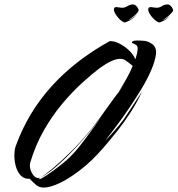

<svg xmlns="http://www.w3.org/2000/svg" viewBox="-20 -816 803 868"><path d="M178 32Q158 32 144.5 21Q131 10 114 -8Q91 -6 75.5 -21Q60 -36 52.5 -61Q45 -86 45 -111Q45 -124 46.5 -136Q48 -148 52 -158Q160 -455 476 -630Q496 -631 519 -619.5Q542 -608 562 -589.5Q582 -571 592 -548Q596 -560 598.5 -570.5Q601 -581 602 -591Q604 -607 595.5 -612.5Q587 -618 580 -620.5Q573 -623 578 -628Q582 -631 587.5 -632Q593 -633 599 -633Q606 -633 612.5 -632.5Q619 -632 623 -632Q648 -632 668.5 -616.5Q689 -601 685 -570Q681 -539 663 -497.5Q645 -456 618 -411.5Q591 -367 561 -323Q531 -279 503 -242Q475 -205 455 -179Q469 -193 494.5 -221.5Q520 -250 541 -279Q547 -288 560.5 -308.5Q574 -329 588.5 -351Q603 -373 613 -388.5Q623 -404 622 -402Q600 -354 571 -309Q542 -264 513.5 -228Q485 -192 465.5 -169Q446 -146 443 -143Q398 -91 348 -51.5Q298 -12 253 10Q208 32 178 32ZM155 -6H156Q158 -6 162 -7Q166 -8 172 -12Q190 -22 220.5 -44Q251 -66 280 -91Q315 -121 358 -178Q401 -235 455 -311Q407 -244 352.5 -182Q298 -120 248.5 -75.5Q199 -31 164 -14Q184 -26 220 -56Q256 -86 301 -130.5Q346 -175 391 -230Q409 -252 430.5 -282Q452 -312 474.5 -343Q497 -374 516 -400L505 -383L543 -436L516 -400Q536 -432 552.5 -461.5Q569 -491 580 -518Q573 -524 564 -531Q555 -538 546 -544Q536 -550 523 -550Q489 -550 432 -509Q395 -481 350.5 -440.5Q306 -400 261.5 -347Q217 -294 179 -228Q141 -162 117 -82Q115 -74 115 -68Q115 -49 126.5 -30Q138 -11 154 -11Q157 -11 163 -13Q155 -8 155 -6ZM455 -311Q458 -315 463.5 -323.5Q469 -332 472.5 -337.5Q476 -343 473 -338ZM697 -715Q682 -721 666 -740.5Q650 -760 650 -773Q650 -784 661 -784Q666 -784 674 -782.5Q682 -781 690 -781Q700 -781 712.5 -788.5Q725 -796 737 -796Q752 -796 762 -774Q765 -768 756 -758Q747 -748 735.5 -739Q724 -730 716 -725Q721 -726 732.5 -733Q744 -740 752 -749Q737 -731 719.5 -722Q702 -713 697 -715ZM541 -715Q526 -721 510.5 -740.5Q495 -760 495 -773Q495 -784 506 -784Q511 -784 518.5 -782.5Q526 -781 534 -781Q544 -781 556.5 -788.5Q569 -796 581 -796Q596 -796 606 -774Q609 -768 600.5 -758Q592 -748 580 -739Q568 -730 560 -725Q566 -726 578 -734Q590 -742 599 -751Q583 -732 564.5 -722.5Q546 -713 541 -715Z"/></svg>

Font: Smooch
Style: Regular
Weight: 400
Designer: Robert E. Leuschke
Foundry: Robert E. Leuschke
Version: Version 1.010; ttfautohint (v1.8.3)